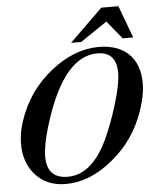

<svg xmlns="http://www.w3.org/2000/svg" viewBox="-61 -969 872 1037"><g transform="rotate(-5 375.0 -450.0)"><path d="M685 -339Q659 -264 616 -201.5Q573 -139 510 -87Q386 16 254 16Q144 16 81 -63Q19 -143 34 -263Q36 -283 41 -303.5Q46 -324 53 -345Q107 -506 238 -608Q363 -706 495 -706Q553 -706 597 -688Q641 -670 669 -636.5Q697 -603 708 -555Q719 -507 712 -447Q704 -394 685 -339ZM537 -336Q576 -451 585 -522Q603 -672 484 -672Q307 -672 198 -341Q166 -245 158 -180Q138 -22 268 -22Q360 -22 429 -111Q459 -149 485 -205Q511 -261 537 -336ZM685 -741H628L548 -839L403 -741H348L527 -916H620Z"/></g></svg>

Font: DG Didot
Style: Bold Italic
Weight: 700
Designer: David Gatwood, Takis Katsoulidis, and George D. Matthiopoulos
Foundry: David Gatwood
Version: Version 1.0